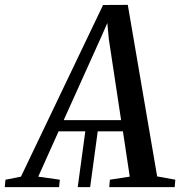

<svg xmlns="http://www.w3.org/2000/svg" viewBox="-86 -768 746 788"><path d="M233 0 265 -235.5H316L284 0ZM-66.5 0 -63.5 -30.5 0 -43 337 -747.5 438.5 -748 559 -44 633.5 -30.5 631 0H362.5L365 -30.5L446.5 -43L418.5 -229H154.5L71 -43L159.5 -30.5L156.5 0ZM175.5 -275H411L360.5 -608.5L354.5 -673.5L329 -615.5Z"/></svg>

Font: Merriweather 72pt
Style: Italic
Weight: 400
Italic angle: -7.8°
Version: Version 2.101